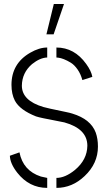

<svg xmlns="http://www.w3.org/2000/svg" viewBox="-20 -916 526 939"><path d="M207 -748 243.2 -896.5H293L242.2 -748ZM28.3 -154.3 75.2 -170.9Q92.8 -81.1 179.7 -52.7Q210.9 -45.9 210.9 -45.9V2.9Q123 2.9 64.5 -71.3Q29.3 -116.2 28.3 -154.3ZM36.1 -501Q36.1 -605.5 127.9 -658.2Q171.9 -683.6 210.9 -683.6V-634.8Q175.8 -633.8 136.7 -602.5Q87.9 -560.5 86.9 -497.1Q86.9 -423.8 192.4 -392.6Q203.1 -388.7 302.7 -368.2Q322.3 -364.3 334 -360.4Q423.8 -333 448.2 -267.6Q459 -237.3 459 -199.2Q459 -116.2 393.6 -54.7Q333 2.9 255.9 2.9V-45.9Q298.8 -45.9 346.7 -85Q406.2 -134.8 407.2 -203.1Q407.2 -286.1 294.9 -317.4Q286.1 -319.3 191.4 -337.9Q168 -342.8 156.2 -346.7Q77.1 -377.9 52.7 -423.8Q36.1 -456.1 36.1 -501ZM255.9 -634.8V-683.6Q343.8 -683.6 401.4 -603.5Q426.8 -568.4 431.6 -540L382.8 -524.4Q375 -553.7 359.4 -576.2Q343.8 -598.6 326.2 -609.4Q308.6 -620.1 292.5 -626.5Q276.4 -632.8 265.6 -633.8Z"/></svg>

Font: Post No Bills Jaffna
Style: Regular
Weight: 400
Designer: Kosala Senevirathne, Siva Puranthara, Lasantha Premarathna, Tharique Azeez
Foundry: Mooniak
Version: Version 1.220 ; ttfautohint (v1.6)